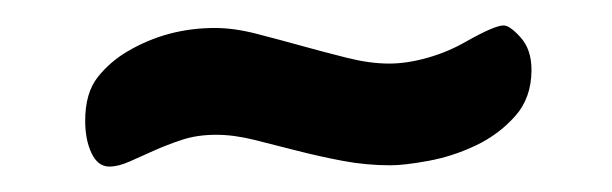

<svg xmlns="http://www.w3.org/2000/svg" viewBox="-20 -629 481 151"><path d="M47 -534Q47 -556 57 -568.5Q67 -581 81 -589Q112 -607 149 -607Q164 -607 181.5 -602.5Q199 -598 217 -593Q235 -588 253 -583.5Q271 -579 286 -579Q300 -579 316 -583.5Q332 -588 346 -596Q369 -609 376 -609Q381 -609 389.5 -599.5Q398 -590 398 -574Q398 -552 385 -537.5Q372 -523 354 -514.5Q336 -506 317 -502.5Q298 -499 287 -499Q268 -499 249.5 -502.5Q231 -506 213.5 -510.5Q196 -515 180 -519Q164 -523 150 -523Q135 -523 123 -519Q111 -515 101 -510.5Q91 -506 82 -502Q73 -498 66 -498Q57 -498 52 -508.5Q47 -519 47 -534Z"/></svg>

Font: Life Savers ExtraBold
Style: Regular
Weight: 800
Designer: Pablo Impallari, Rodrigo Fuenzalida, Brenda Gallo
Foundry: Pablo Impallari, Rodrigo Fuenzalida, Brenda Gallo
Version: Version 3.001; ttfautohint (v0.95) -l 8 -r 50 -G 200 -x 14 -